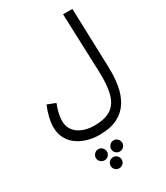

<svg xmlns="http://www.w3.org/2000/svg" viewBox="-292 -832 1279 1480"><g transform="rotate(-30 347.5 -91.5)"><path d="M29.8 1Q29.8 -35.2 39.8 -79.1Q49.8 -123 71.8 -175.8L144 -147.9Q127.9 -106 119.9 -71Q111.8 -36.1 111.8 -5.9Q111.8 66.9 167.5 108.4Q223.1 149.9 313 149.9Q411.1 149.9 463.6 112.5Q516.1 75.2 535.2 -2.9Q554.2 -81.1 548.8 -201.2L529.8 -713.9H612.8L629.9 -180.2Q632.8 -96.2 619.4 -21.5Q606 53.2 570.6 110.1Q535.2 167 471.7 199.5Q408.2 231.9 310.1 231.9Q256.8 231.9 207 218Q157.2 204.1 117.2 176Q77.1 147.9 53.5 104.5Q29.8 61 29.8 1ZM245.1 420.9Q224.1 420.9 209.5 406.5Q194.8 392.1 194.8 372.1Q194.8 352.1 209.5 336.9Q224.1 321.8 245.1 321.8Q265.1 321.8 279.5 336.9Q293.9 352.1 293.9 372.1Q293.9 392.1 279.5 406.5Q265.1 420.9 245.1 420.9ZM380.9 420.9Q359.9 420.9 345.5 406.5Q331.1 392.1 331.1 372.1Q331.1 352.1 345.5 336.9Q359.9 321.8 380.9 321.8Q400.9 321.8 415.5 336.9Q430.2 352.1 430.2 372.1Q430.2 392.1 415.5 406.5Q400.9 420.9 380.9 420.9ZM313 530.8Q292 530.8 277.6 516.4Q263.2 502 263.2 481.9Q263.2 461.9 277.6 447Q292 432.1 313 432.1Q333 432.1 347.4 447Q361.8 461.9 361.8 481.9Q361.8 502 347.4 516.4Q333 530.8 313 530.8Z"/></g></svg>

Font: Kurinto Seri
Style: Regular
Weight: 400
Designer: Kurinto was developed by Clint Goss from a range of fonts that are compatible with the SIL Open Font License Version 1.1
Foundry: Clinton F. Goss
Version: Version 2.196; July 25, 2020